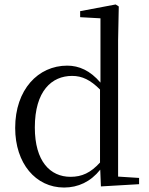

<svg xmlns="http://www.w3.org/2000/svg" viewBox="-20 -825 669 860"><path d="M432 10 603 0V-28L509 -34V-644L512 -796L498 -805L339 -775V-748L430 -743V-455C384 -509 334 -531 281 -531C151 -531 48 -424 48 -252C48 -93 140 15 267 15C330 15 386 -11 429 -65ZM428 -97C386 -51 347 -33 296 -33C205 -33 136 -102 136 -254C136 -418 212 -485 303 -485C348 -485 385 -467 428 -424Z"/></svg>

Font: Harano Aji Mincho CN
Style: Regular
Weight: 400
Foundry: Masamichi Hosoda
Version: HaranoAjiMinchoCN-Regular version 20230610;ttx 4.39.4